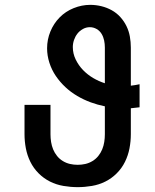

<svg xmlns="http://www.w3.org/2000/svg" viewBox="-20 -763 640 791"><path d="M300 8Q271 8 241.5 3Q212 -2 186 -15Q160 -28 139 -49Q118 -70 105 -96.5Q92 -123 86.5 -152Q81 -181 81 -210V-331H188V-210Q188 -194 190.5 -178Q193 -162 199 -147.5Q205 -133 215 -120.5Q225 -108 239 -99.5Q253 -91 268.5 -87.5Q284 -84 300 -84Q316 -84 331.5 -87.5Q347 -91 361 -99.5Q375 -108 385 -120.5Q395 -133 401 -147.5Q407 -162 409.5 -178Q412 -194 412 -210V-325Q382 -331 353.5 -341.5Q325 -352 298.5 -367.5Q272 -383 249.5 -404Q227 -425 210 -450Q193 -475 183.5 -504.5Q174 -534 174 -564Q174 -600 187.5 -633Q201 -666 225.5 -691Q250 -716 283.5 -729.5Q317 -743 352 -743Q375 -743 397.5 -737.5Q420 -732 440 -721Q460 -710 475.5 -693Q491 -676 501 -655.5Q511 -635 515 -612.5Q519 -590 519 -567V-410Q528 -411 537 -412.5Q546 -414 555 -416V-321Q546 -320 537 -319Q528 -318 519 -317V-210Q519 -181 513.5 -152Q508 -123 495 -96.5Q482 -70 461 -49Q440 -28 414 -15Q388 -2 358.5 3Q329 8 300 8ZM412 -420V-567Q412 -582 409 -596.5Q406 -611 398.5 -623.5Q391 -636 378 -643.5Q365 -651 350 -651Q335 -651 321.5 -643.5Q308 -636 299 -624.5Q290 -613 285 -598.5Q280 -584 280 -569Q280 -542 292 -517.5Q304 -493 322.5 -474Q341 -455 364 -441.5Q387 -428 412 -420Z"/></svg>

Font: Iosevka Slab Semibold Extended
Style: Regular
Weight: 600
Width: 7
Monospace: yes
Designer: Belleve Invis
Foundry: Belleve Invis
Version: Version 11.1.0; ttfautohint (v1.8.3)